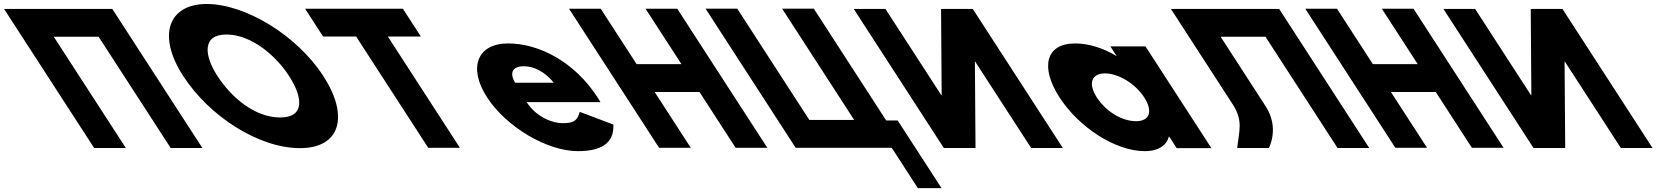

<svg xmlns="http://www.w3.org/2000/svg" viewBox="-400 -747 8427 968"><path d="M-129 -561.9H97.1L460.5 -0.9H620.3L166.1 -702.1H6.3H-219.8H-379.6L74.6 -0.9H234.4Z M523.6 -363.9C656.3 -159.1 905.4 -0.1 1112.8 -0.1C1314.3 -0.1 1362.6 -159.1 1230 -363.9C1097.3 -568.8 836.8 -726.9 642.1 -726.9C449.2 -726.9 390.9 -568.8 523.6 -363.9ZM696.2 -363.9C628.4 -468.5 618.5 -573 741.8 -573C865.9 -573 989.7 -468.5 1057.4 -363.9C1125.1 -259.4 1140.1 -154.8 1012.6 -154.8C881.7 -154.8 763.9 -259.4 696.2 -363.9Z M1228.9 -562.9H1395.5L1758.9 -1.9H1918.7L1555.3 -562.9H1721.9L1631.1 -703.1H1138.1Z M2627.2 -232C2624.3 -238 2617.2 -249 2612.7 -256C2496.1 -436 2317.5 -528 2161.5 -528C2006.5 -528 1958.5 -406 2055.7 -256C2152.2 -107 2358.2 15 2513.2 15C2627.2 15 2697.2 -22 2692.4 -119L2523 -183C2509.8 -137 2491.9 -126 2434.9 -126C2389.9 -126 2306.4 -153 2255.2 -232ZM2196.8 -330C2169.3 -377 2180 -413 2241 -413C2293 -413 2348.8 -384 2391.8 -330Z M2900.5 -283.2H3126.6L3308.8 -1.9H3468.6L3014.4 -703.1H2854.6L3035.8 -423.5H2809.7L2628.5 -703.1H2468.7L2922.9 -1.9H3082.7Z M3906.6 -142.2H3680.5L3317.1 -703.2H3157.3L3611.5 -1.9H4095.8L4227.5 201.4H4346.7L4125.8 -139.6H4068L3703 -703.2H3543.2Z M4516.8 -436.1H4515.1L4518.2 -0.9H4358.4L3904.2 -702.1H4064L4345.9 -266.9H4347.6L4344.5 -702.1H4504.3L4958.5 -0.9H4798.7Z M4941.7 -256C5038.8 -106 5222.2 15 5372.2 15C5442.2 15 5482.1 -16 5492.9 -58H5494.9L5532.5 0H5707.5L5375.2 -513H5198.2L5230 -464C5161.4 -505 5089.5 -528 5020.5 -528C4870.5 -528 4844.5 -406 4941.7 -256ZM5129.7 -256C5083.7 -327 5104.3 -377 5171.3 -377C5237.3 -377 5322.7 -327 5368.7 -256C5414 -186 5396.4 -136 5327.4 -136C5255.4 -136 5175 -186 5129.7 -256Z M5978 -215.9 5753.9 -561.9H5980L6343.4 -0.9H6503.2L6049 -702.1H5889.2H5663.1H5503.3L5818.2 -215.9C5868.5 -134.3 5846.1 -85 5837.7 -0.9H5997.5C6028.8 -70.6 6024.3 -147.1 5978 -215.9Z M6612.5 -283.2H6838.6L7020.8 -1.9H7180.6L6726.4 -703.1H6566.6L6747.8 -423.5H6521.7L6340.5 -703.1H6180.7L6634.9 -1.9H6794.7Z M7489.8 -436.1H7488.1L7491.2 -0.9H7331.4L6877.2 -702.1H7037L7318.9 -266.9H7320.6L7317.5 -702.1H7477.3L7931.5 -0.9H7771.7Z"/></svg>

Font: Hussar
Style: BdOpOblSeven
Weight: 700
Foundry: Cannot Into Space Fonts
Version: Version 2.00